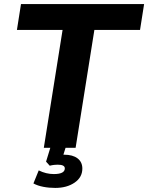

<svg xmlns="http://www.w3.org/2000/svg" viewBox="-20 -725 727 942"><path d="M195 0 287 -578H63L83 -705H687L667 -578H443L351 0ZM251 197Q220 197 192 191.5Q164 186 144 175L170 111Q206 129 244 129Q298 129 298 101Q298 83 263 83Q255 83 245.5 84Q236 85 224 88L206 68L233 -20H308L291 34H295Q337 34 360.5 52Q384 70 384 102Q384 145 346 171Q308 197 251 197Z"/></svg>

Font: Mulish ExtraBold
Style: Italic
Weight: 800
Italic angle: -9°
Designer: Vernon Adams
Foundry: Vernon Adams
Version: Version 3.603; ttfautohint (v1.8.3)